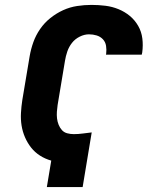

<svg xmlns="http://www.w3.org/2000/svg" viewBox="-20 -763 640 783"><path d="M171 0 189 -108Q164 -115 143 -128.5Q122 -142 107 -161Q92 -180 82 -203Q72 -226 68 -251Q64 -276 65.5 -302.5Q67 -329 71 -355L101 -534Q106 -563 116 -591Q126 -619 143.5 -644.5Q161 -670 185.5 -689.5Q210 -709 237.5 -721.5Q265 -734 294.5 -738.5Q324 -743 353 -743Q382 -743 410 -739.5Q438 -736 463.5 -725.5Q489 -715 509.5 -698Q530 -681 543.5 -657.5Q557 -634 560.5 -606Q564 -578 560 -549L558 -540H412L413 -544Q415 -560 412.5 -576Q410 -592 399.5 -603Q389 -614 374 -618.5Q359 -623 343 -623Q324 -623 305 -613.5Q286 -604 273.5 -588Q261 -572 254.5 -553Q248 -534 245 -515L215 -335Q213 -321 212 -307.5Q211 -294 212.5 -280.5Q214 -267 219 -254.5Q224 -242 232.5 -232.5Q241 -223 254 -219.5Q267 -216 281 -216Q299 -216 317.5 -218.5Q336 -221 354 -223L317 0Z"/></svg>

Font: Iosevka Heavy Extended
Style: Italic
Weight: 900
Width: 7
Italic angle: -9°
Monospace: yes
Designer: Belleve Invis
Foundry: Belleve Invis
Version: Version 32.5.0; ttfautohint (v1.8.4)